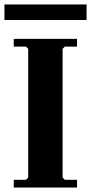

<svg xmlns="http://www.w3.org/2000/svg" viewBox="-22 -845 410 865"><path d="M325 -635H270L260 -625V-45L270 -35H325V0H40V-35H95L105 -45V-625L95 -635H40V-670H325ZM-2 -825H368V-755H-2Z"/></svg>

Font: Brygada 1918
Style: Bold
Weight: 700
Designer: Mateusz Machalski | Borys Kosmynka | Przemek Hoffer
Foundry: NIEPODLEGLA 2018
Version: Version 3.006